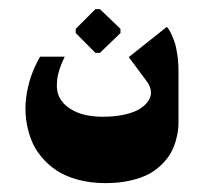

<svg xmlns="http://www.w3.org/2000/svg" viewBox="-20 -309 453 426"><path d="M191.7 -191.7H201.7L247.3 -235.7V-245L201.7 -288.7H191.7L148 -245V-235.7ZM214.3 97.3Q245.3 97.3 270.5 91.3Q295.7 85.3 312 76.2Q328.3 67 340.8 54Q353.3 41 359.8 28.8Q366.3 16.7 370.2 2.8Q374 -11 375 -20Q376 -29 376 -37.3V-150.3Q376 -171 373.3 -188.8Q370.7 -206.7 366.8 -217.2Q363 -227.7 359.2 -235.5Q355.3 -243.3 352.7 -246.3L350 -249.3L265.7 -182.3L306 -128Q313.7 -117.7 314.8 -106.7Q316 -95.7 309.5 -85.7Q303 -75.7 290.5 -67.7Q278 -59.7 256.5 -54.8Q235 -50 207.7 -50Q187 -50 169 -54Q151 -58 135.5 -67.8Q120 -77.7 112.2 -92.3Q104.3 -107 106.7 -130.5Q109 -154 123.7 -183.3H69Q56.7 -162.3 48.8 -139.2Q41 -116 38 -92.3Q35 -68.7 37.8 -45.3Q40.7 -22 48.5 -1Q56.3 20 71 38Q85.7 56 105.5 69.2Q125.3 82.3 153.2 89.8Q181 97.3 214.3 97.3Z"/></svg>

Font: Jomhuria
Style: Regular
Weight: 400
Designer: Arabic design by Kourosh Beigpour, Latin design by Eben Sorkin, engineering by Lasse Fister and Khaled Hosney
Version: Version 1.0010